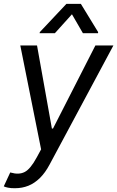

<svg xmlns="http://www.w3.org/2000/svg" viewBox="-51 -785 616 1009"><path d="M384.8 -610.4 327.1 -710 237.3 -610.4H157.2L158.2 -616.2L297.9 -764.6H374L464.8 -616.2L463.9 -610.4ZM28.3 204.1Q7.3 204.6 -9 201.2Q-25.4 197.8 -31.2 194.3L2.9 121.1L6.3 122.1Q48.3 134.3 78.6 118.9Q108.9 103.5 141.6 43L165 0L55.7 -545.9H143.6L221.7 -109.4H227.5L450.2 -545.9H544.9L210 79.1Q187 122.6 158.7 150.4Q130.4 178.2 97.9 191.2Q65.4 204.1 28.3 204.1Z"/></svg>

Font: Inter Tight
Style: Italic
Weight: 400
Italic angle: -9.39999°
Designer: Rasmus Andersson
Foundry: rsms
Version: Version 3.002